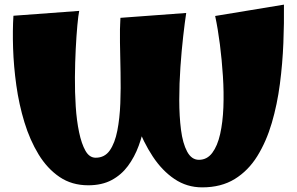

<svg xmlns="http://www.w3.org/2000/svg" viewBox="-20 -792 1281 829"><path d="M853 17Q787 17 733.5 -19Q680 -55 639.5 -116.5Q599 -178 570.5 -255Q542 -332 525 -414.5Q508 -497 502 -575Q496 -653 500 -715L784 -736Q778 -697 771 -635.5Q764 -574 759 -502.5Q754 -431 754 -360.5Q754 -290 761.5 -231.5Q769 -173 788 -137.5Q807 -102 839 -102Q874 -102 896.5 -132Q919 -162 930.5 -213Q942 -264 944.5 -328.5Q947 -393 942.5 -463Q938 -533 929.5 -600Q921 -667 909 -723L1206 -772Q1207 -694 1203.5 -606Q1200 -518 1188.5 -429.5Q1177 -341 1153.5 -261Q1130 -181 1091 -118Q1052 -55 993.5 -19Q935 17 853 17ZM361 8Q290 8 237 -28Q184 -64 146.5 -125.5Q109 -187 85.5 -264Q62 -341 50.5 -423.5Q39 -506 36.5 -584Q34 -662 38 -724L322 -745Q318 -726 314 -682.5Q310 -639 307 -580.5Q304 -522 303.5 -458Q303 -394 307 -332.5Q311 -271 321.5 -221Q332 -171 349 -141Q366 -111 393 -111Q432 -111 454 -142.5Q476 -174 486.5 -227.5Q497 -281 499.5 -346Q502 -411 500.5 -479Q499 -547 498 -608.5Q497 -670 500 -715L624 -481Q623 -432 619.5 -377Q616 -322 606.5 -267Q597 -212 579 -163Q561 -114 532.5 -75.5Q504 -37 462 -14.5Q420 8 361 8Z"/></svg>

Font: Marhey
Style: Bold
Weight: 700
Designer: Nur Syamsi & Bustanul Arifin
Foundry: Namelatype
Version: Version 1.000